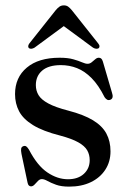

<svg xmlns="http://www.w3.org/2000/svg" viewBox="-20 -684 477 715"><path d="M233 -16.5Q270.5 -16.5 292.2 -36.5Q314 -56.5 314 -87.5Q314 -108 304.8 -124.2Q295.5 -140.5 271.5 -154Q247.5 -167.5 204.5 -179Q139.5 -195.5 102.8 -218.2Q66 -241 51 -269.8Q36 -298.5 36 -333.5Q36 -395.5 79.8 -432.2Q123.5 -469 202 -469Q233 -469 253 -463.2Q273 -457.5 285.5 -452Q298 -446.5 306 -446.5Q314.5 -446.5 321.2 -452Q328 -457.5 334.5 -463.2Q341 -469 348 -469Q353 -469 356.8 -466Q360.5 -463 363 -455L397 -339Q400.5 -329 399.2 -322.2Q398 -315.5 391 -312.5Q384 -310 379 -312.8Q374 -315.5 369.5 -322Q347 -367 321.2 -393Q295.5 -419 267 -430.2Q238.5 -441.5 206.5 -441.5Q161 -441.5 137.2 -421.2Q113.5 -401 113.5 -367Q113.5 -346.5 123.5 -329.8Q133.5 -313 159.8 -298.8Q186 -284.5 234.5 -272Q292 -257 326.5 -236Q361 -215 376.2 -186.5Q391.5 -158 391.5 -120.5Q391.5 -81.5 372 -51.8Q352.5 -22 318 -5.5Q283.5 11 237.5 11Q208 11 188.8 4Q169.5 -3 157 -10Q144.5 -17 136 -17Q128 -17 121.5 -10.2Q115 -3.5 108.8 3.2Q102.5 10 95.5 10Q91 10 87.5 6.8Q84 3.5 82.5 -4.5L60 -111Q57.5 -124 58.8 -130.5Q60 -137 66.5 -139.5Q73 -142 77.8 -138.8Q82.5 -135.5 88 -126.5Q119 -67 156.5 -41.8Q194 -16.5 233 -16.5ZM237.5 -601.5H197.5L326.5 -506.5Q332.5 -503 338 -502.5Q343.5 -502 347.5 -504.5Q350.5 -507 350.5 -511.8Q350.5 -516.5 345.5 -522.5L247.5 -646Q240 -655 233.5 -659.5Q227 -664 218 -664Q208.5 -664 201.8 -659.5Q195 -655 187.5 -646L89.5 -522.5Q85 -516.5 85 -511.8Q85 -507 88 -504.5Q92 -502 97.2 -502.5Q102.5 -503 108.5 -506.5Z"/></svg>

Font: Fraunces 60pt
Style: Regular
Weight: 400
Version: Version 1.000;[b76b70a41]